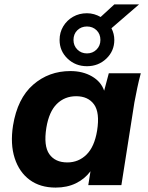

<svg xmlns="http://www.w3.org/2000/svg" viewBox="-20 -839 672 870"><path d="M26 0ZM232 11Q162 11 114.5 -24Q67 -59 46.5 -122.5Q26 -186 39 -270Q59 -393 130 -455Q201 -517 299 -517Q355 -517 396.5 -493Q438 -469 452 -428L473 -507H618Q609 -474 602 -440.5Q595 -407 589 -375L530 0H380L390 -63Q364 -28 324 -8.5Q284 11 232 11ZM285 -103Q336 -103 372 -138.5Q408 -174 420 -247Q433 -329 406 -366Q379 -403 325 -403Q273 -403 237.5 -368Q202 -333 190 -260Q177 -178 203.5 -140.5Q230 -103 285 -103ZM374 -539Q322 -539 286 -573.5Q250 -608 250 -658Q250 -692 266.5 -719.5Q283 -747 311 -763Q339 -779 374 -779Q391 -779 406.5 -774.5Q422 -770 436 -762L498 -819H610L485 -711Q498 -686 498 -658Q498 -608 462 -573.5Q426 -539 374 -539ZM374 -597Q400 -597 417.5 -614.5Q435 -632 435 -658Q435 -685 417.5 -702Q400 -719 374 -719Q348 -719 330.5 -702Q313 -685 313 -658Q313 -632 330.5 -614.5Q348 -597 374 -597Z"/></svg>

Font: Winston
Style: Bold Italic
Weight: 700
Italic angle: -9°
Designer: Original fonts by Vernon Adams / Changes by Cristiano Sobral
Foundry: Original fonts by Vernon Adams / Changes by Cristiano Sobral
Version: Version 2.503;July 17, 2020;FontCreator 13.0.0.2655 64-bit